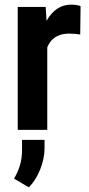

<svg xmlns="http://www.w3.org/2000/svg" viewBox="-20 -558 382 825"><path d="M183.1 -419.4V0H56.2V-528.3H176.3ZM326.2 -531.7 324.7 -409.7Q314.9 -411.6 302.2 -412.6Q289.6 -413.6 278.3 -413.6Q252 -413.6 232.4 -405.8Q212.9 -397.9 200 -382.8Q187 -367.7 180.2 -346.4Q173.3 -325.2 171.9 -297.9L145.5 -301.8Q145.5 -352.5 154.5 -395.5Q163.6 -438.5 181.4 -470.5Q199.2 -502.4 225.6 -520.3Q252 -538.1 286.6 -538.1Q296.4 -538.1 308.1 -536.4Q319.8 -534.7 326.2 -531.7ZM171.4 43V78.6Q171.4 123 152.8 169.7Q134.3 216.3 104 247.1L40.5 209.5Q56.2 182.6 65.4 153.3Q74.7 124 74.7 84.5V43Z"/></svg>

Font: Roboto SemiCondensed SemiBold
Style: Regular
Weight: 600
Width: 4
Designer: Christian Robertson
Foundry: Google
Version: Version 3.009; 2024